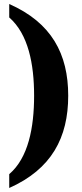

<svg xmlns="http://www.w3.org/2000/svg" viewBox="-20 -795 407 957"><path d="M26 73V142C237 48 320 -109 320 -318C320 -526 237 -682 26 -775V-708C121 -625 150 -476 150 -318C150 -159 121 -8 26 73Z"/></svg>

Font: Noto Serif Georgian ExtraCondensed Black
Style: Regular
Weight: 900
Width: 2
Designer: Monotype Design Team, Akaki Razmadze
Foundry: Google LLC
Version: Version 2.003